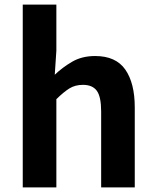

<svg xmlns="http://www.w3.org/2000/svg" viewBox="-20 -818 680 838"><path d="M79.3 0V-797.9H226V-596.7L219 -491.7Q252.4 -523.8 295.1 -548.7Q337.9 -573.5 395.2 -573.5Q485.6 -573.5 526.9 -514.3Q568.2 -455 568.2 -349.1V0H421.5V-330.9Q421.5 -396 402.5 -421.9Q383.5 -447.7 342.1 -447.7Q307.9 -447.7 282.6 -431.9Q257.3 -416 226 -385.1V0Z"/></svg>

Font: Shanggu Sans SC VF
Style: Regular
Weight: 250
Designer: GuiWonder
Version: Version 1.021